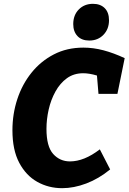

<svg xmlns="http://www.w3.org/2000/svg" viewBox="-20 -970 672 1004"><path d="M305 14Q234 14 175 -19Q116 -52 80.5 -119Q45 -186 45 -289Q45 -374 70.5 -451.5Q96 -529 144.5 -589.5Q193 -650 261.5 -685.5Q330 -721 416 -721Q468 -721 521 -707Q574 -693 632 -666L594 -479H495L487 -575Q447 -587 415 -587Q366 -587 330 -561Q294 -535 270 -491.5Q246 -448 234.5 -397Q223 -346 223 -296Q223 -204 258 -165Q293 -126 346 -126Q420 -126 502 -189L556 -84Q496 -35 431 -10.5Q366 14 305 14ZM447 -758Q407 -758 385 -781.5Q363 -805 363 -844Q363 -891 392 -920.5Q421 -950 466 -950Q505 -950 527.5 -927.5Q550 -905 550 -864Q550 -818 521 -788Q492 -758 447 -758Z"/></svg>

Font: Bitter ExtraBold
Style: Italic
Weight: 800
Italic angle: -9°
Designer: Sol Matas, and Bitter project Authors
Foundry: Sol Matas
Version: Version 2.001